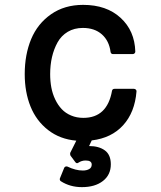

<svg xmlns="http://www.w3.org/2000/svg" viewBox="-20 -559 658 785"><path d="M81.1 -255.9Q81.1 -335.9 107.4 -399.2Q133.8 -462.4 188.7 -500.7Q243.7 -539.1 319.8 -539.1Q415.5 -539.1 473.1 -486.1Q530.8 -433.1 533.2 -348.1Q533.2 -343.8 530 -340.8Q526.9 -337.9 522.9 -337.9H441.9Q434.1 -337.9 432.1 -346.2Q426.3 -392.1 396.5 -418.5Q366.7 -444.8 318.8 -444.8Q283.7 -444.8 257.1 -429Q230.5 -413.1 215.3 -385.7Q200.2 -358.4 192.6 -325.7Q185.1 -293 185.1 -255.9Q185.1 -227.1 189.9 -201.2Q194.8 -175.3 205.8 -152.3Q216.8 -129.4 232.4 -112.8Q248 -96.2 270.8 -86.7Q293.5 -77.1 320.8 -77.1Q418.5 -77.1 438 -188Q439.9 -195.8 448.2 -195.8H527.8Q532.2 -195.8 535.4 -192.6Q538.6 -189.5 538.1 -185.1Q531.2 -99.6 483.6 -47.1Q436 5.4 355 15.1L344.2 38.1Q384.3 38.1 408.7 55.9Q433.1 73.7 433.1 112.8Q433.1 155.8 400.9 180.9Q368.7 206.1 314.9 206.1Q266.6 206.1 229 182.1Q226.1 180.7 224.9 176.8Q223.6 172.9 225.1 169.9L242.2 127.9Q243.7 123.5 247.8 122.1Q252 120.6 255.9 122.1Q289.1 138.2 318.8 138.2Q334 138.2 344.5 132.3Q355 126.5 355 113.8Q355 97.2 330.1 97.2Q314 97.2 300.8 106Q293.5 111.3 288.1 104L268.1 77.1Q265.6 70.3 267.1 65.9L292 16.1Q225.1 10.3 176.8 -27.3Q128.4 -64.9 104.7 -123.8Q81.1 -182.6 81.1 -255.9Z"/></svg>

Font: Fragment Mono SemBd
Style: Regular
Weight: 600
Designer: Wei Huang based on Nimbus Sans by URW Studio, based on Helvetica by Max Miedinger.
Foundry: Wei Huang
Version: Version 1.011